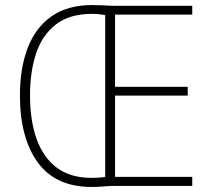

<svg xmlns="http://www.w3.org/2000/svg" viewBox="-20 -737 838 761"><path d="M346 -717Q369 -717 385.5 -716Q402 -715 423 -714H742V-679H436V-393H724V-358H436V-36H742V0H418Q401 1 383 2.5Q365 4 343 4Q200 4 129.5 -93.5Q59 -191 59 -359Q59 -467 90 -547.5Q121 -628 184.5 -672.5Q248 -717 346 -717ZM344 -682Q256 -682 202 -640.5Q148 -599 123.5 -526.5Q99 -454 99 -359Q99 -260 125 -186.5Q151 -113 205 -72.5Q259 -32 343 -32Q377 -32 397 -36V-677Q388 -679 374.5 -680.5Q361 -682 344 -682Z"/></svg>

Font: Noto Sans Ethiopic SemiCondensed ExtraLight
Style: Regular
Weight: 200
Width: 4
Designer: Monotype Design Team
Foundry: Monotype Imaging Inc.
Version: Version 2.102; ttfautohint (v1.8.4.7-5d5b)